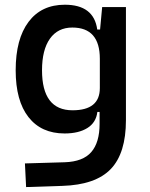

<svg xmlns="http://www.w3.org/2000/svg" viewBox="-20 -547 626 801"><path d="M88.9 233.4 84 134.8 250 129.9Q326.2 127.4 360.8 87.4Q395.5 47.4 395.5 -30.3V-80.1H386.2Q380.9 -35.6 344.5 -12.9Q308.1 9.8 249.5 9.8Q152.3 9.8 98.9 -58.3Q45.4 -126.5 45.4 -253.9Q45.4 -384.3 99.1 -455.8Q152.8 -527.3 250.5 -527.3Q371.6 -527.3 385.7 -423.8H397.5L406.2 -517.6H505.4V-45.9Q505.4 92.3 442.1 158.2Q378.9 224.1 240.2 228.5ZM155.3 -253.9Q155.3 -86.9 282.7 -86.9Q396.5 -86.9 396.5 -179.7V-301.8Q396.5 -432.1 281.7 -432.1Q221.2 -432.1 188.2 -385.5Q155.3 -338.9 155.3 -253.9Z"/></svg>

Font: Caskaydia Cove Medium
Style: Regular
Weight: 500
Monospace: yes
Designer: Aaron Bell
Foundry: Saja Typeworks
Version: Version 4.300; ttfautohint (v1.8.3)